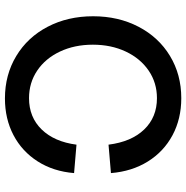

<svg xmlns="http://www.w3.org/2000/svg" viewBox="-8 -748 772 797"><g transform="rotate(90 378.5 -350.0)"><path d="M48 -350Q48 -455 91.5 -538.5Q135 -622 212.5 -669Q290 -716 388 -716Q474 -716 542 -679.5Q610 -643 651 -577Q692 -511 699 -424L581 -414Q569 -509 518 -562Q467 -615 388 -615Q324 -615 273.5 -580.5Q223 -546 194.5 -485.5Q166 -425 166 -349Q166 -273 194.5 -212.5Q223 -152 273.5 -118Q324 -84 388 -84Q467 -84 518 -136.5Q569 -189 581 -281L699 -271Q692 -185 650.5 -120Q609 -55 541.5 -19.5Q474 16 389 16Q291 16 213 -31Q135 -78 91.5 -161.5Q48 -245 48 -350Z"/></g></svg>

Font: MedMera Sans Semibold
Style: Regular
Weight: 600
Designer: Kasper Nordkvist
Foundry: UNCUT.wtf
Version: Version 1.300